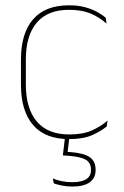

<svg xmlns="http://www.w3.org/2000/svg" viewBox="-20 -515 466 724"><path d="M240.5 9.5Q150.5 9.5 104.8 -43.5Q59 -96.5 59 -196V-290.5Q59 -389.5 104.8 -442.2Q150.5 -495 240.5 -495Q275.5 -495 302 -487.5Q328.5 -480 347.8 -469.2Q367 -458.5 379 -447.5L381.5 -426Q358.5 -447.5 324.2 -462.8Q290 -478 240 -478Q160 -478 118.8 -429.8Q77.5 -381.5 77.5 -290.5V-196.5Q77.5 -105.5 118.8 -56.8Q160 -8 241.5 -8Q293.5 -8 328 -23.8Q362.5 -39.5 385.5 -60.5L382.5 -38.5Q363 -21.5 328.8 -6Q294.5 9.5 240.5 9.5ZM242 -1 234 66.5 223 57Q226 57.5 233.2 57.8Q240.5 58 245.5 58.5Q295 62 317.8 77.2Q340.5 92.5 340.5 125V126.5Q340.5 157 317.8 172.8Q295 188.5 252.5 188.5Q232.5 188.5 214 184.8Q195.5 181 183 176.5L179 158Q194.5 164.5 213 168.2Q231.5 172 252 172Q288 172 305.5 160.5Q323 149 323 127V125.5Q323 98.5 303.5 87.2Q284 76 238.5 72.5Q234 72 228.5 71.8Q223 71.5 217 71L225.5 -1Z"/></svg>

Font: Anek Telugu Medium Thin
Style: Regular
Weight: 250
Version: Version 1.003